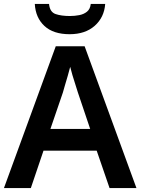

<svg xmlns="http://www.w3.org/2000/svg" viewBox="-20 -951 711 971"><path d="M534 0 469 -189H200L136 0H0L262 -717H408L670 0ZM374 -483Q370 -497 362 -521Q354 -545 346.5 -570.5Q339 -596 335 -613Q330 -593 322.5 -567Q315 -541 308 -518Q301 -495 298 -483L235 -299H436ZM512 -931Q507 -863 459 -820.5Q411 -778 332 -778Q250 -778 205 -819.5Q160 -861 156 -931H228Q232 -890 261 -880Q290 -870 333 -870Q358 -870 381 -874.5Q404 -879 420 -892Q436 -905 439 -931Z"/></svg>

Font: Noto Sans Gurmukhi UI SemiBold
Style: Regular
Weight: 600
Designer: Jelle Bosma - Monotype Design Team
Foundry: Monotype Imaging Inc.
Version: Version 2.004; ttfautohint (v1.8.4.7-5d5b)